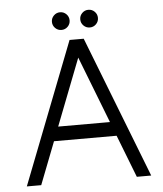

<svg xmlns="http://www.w3.org/2000/svg" viewBox="-53 -797 717 844"><g transform="rotate(-5 305.5 -375.0)"><path d="M443.8 -187.5H167.5L94.7 0H31.2L274.4 -625H336.9L580.1 0H516.6ZM368.2 -671.9Q352.1 -671.9 340.6 -683.3Q329.1 -694.8 329.1 -710.9Q329.1 -727.1 340.6 -738.5Q352.1 -750 368.2 -750Q384.3 -750 395.8 -738.5Q407.2 -727.1 407.2 -710.9Q407.2 -694.8 395.8 -683.3Q384.3 -671.9 368.2 -671.9ZM243.2 -671.9Q227.1 -671.9 215.6 -683.3Q204.1 -694.8 204.1 -710.9Q204.1 -727.1 215.6 -738.5Q227.1 -750 243.2 -750Q259.3 -750 270.8 -738.5Q282.2 -727.1 282.2 -710.9Q282.2 -694.8 270.8 -683.3Q259.3 -671.9 243.2 -671.9ZM191.4 -250H419.9L305.7 -544.4Z"/></g></svg>

Font: Juliett
Style: Regular
Weight: 400
Designer: GGBotNet
Foundry: GGBotNet
Version: 0.60